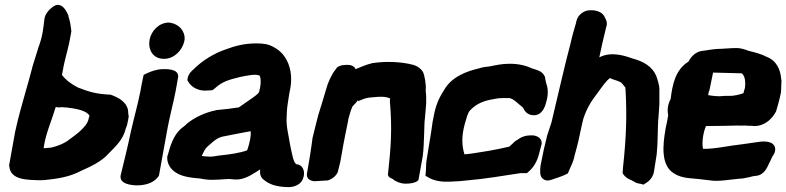

<svg xmlns="http://www.w3.org/2000/svg" viewBox="-20 -744 3207 783"><path d="M17 -69 18 -66C22 -8 96 -11 137 -9C146 -9 155 -9 165 -10C213 -15 264 -22 312 -48C348 -64 395 -85 425 -120C449 -145 482 -173 493 -220C496 -227 499 -235 500 -243C501 -249 504 -259 505 -270V-272L504 -273C504 -278 503 -280 503 -283L502 -295V-296C494 -332 458 -348 431 -358H428C373 -361 347 -368 298 -387C272 -400 248 -418 233 -438V-440C235 -450 238 -465 241 -482C250 -522 262 -560 269 -605L271 -617C269 -635 266 -658 259 -677L260 -678C257 -685 233 -752 189 -711C178 -703 163 -685 161 -665C159 -648 157 -630 154 -613C150 -589 143 -567 135 -546V-545C128 -523 120 -498 112 -471V-470C94 -399 62 -298 46 -225L42 -208ZM158 -140 159 -148C169 -206 188 -244 207 -307H211L221 -306H222C227 -306 230 -307 233 -307C239 -306 243 -306 249 -306C295 -301 334 -292 345 -272C345 -271 343 -266 342 -262C338 -239 321 -223 303 -206C291 -196 277 -185 261 -174C246 -161 220 -150 193 -143H192C190 -142 183 -141 176 -141C172 -141 168 -140 167 -140Z M472 -29C466 7 515 11 537 12C565 12 603 6 624 -22L628 -27L629 -32C639 -90 652 -157 664 -225C673 -273 686 -320 696 -371L706 -427C712 -459 673 -463 644 -462C620 -462 596 -453 579 -445L566 -439L563 -426C559 -408 556 -391 553 -374C542 -318 526 -262 515 -213C499 -137 484 -79 473 -33ZM590 -582C583 -543 602 -504 649 -504C690 -504 722 -538 731 -573L733 -584C735 -614 713 -647 669 -652C629 -652 597 -619 590 -582Z M663 -110C660 -94 664 -76 675 -61C699 -28 742 -21 784 -17H787C800 -17 815 -9 856 -11C882 -11 910 -16 926 -13C935 -12 942 -12 948 -12H950C989 -15 1023 -43 1041 -53C1041 -46 1036 -24 1058 -9C1076 5 1098 15 1135 18H1137C1138 18 1142 19 1152 19C1168 20 1209 16 1218 -23C1223 -41 1219 -65 1197 -73L1189 -74C1176 -81 1171 -117 1163 -154C1158 -188 1146 -230 1149 -267L1150 -292C1151 -310 1157 -343 1160 -364L1164 -384C1177 -458 1151 -524 1096 -552C1075 -564 1056 -567 1026 -567C978 -567 941 -558 896 -541C854 -526 807 -499 770 -462C763 -456 748 -443 745 -424L744 -417L747 -412C761 -386 794 -371 827 -375L846 -376L854 -382L866 -392C886 -408 907 -418 959 -430C991 -437 1022 -442 1034 -437H1036L1038 -436C1040 -436 1049 -414 1037 -371V-370C1035 -360 1002 -340 954 -306C923 -301 893 -298 862 -295L861 -294H859C816 -285 772 -265 739 -237V-236C732 -230 726 -225 719 -220V-219H718C687 -192 674 -148 664 -111ZM803 -108C804 -111 807 -118 814 -131C823 -146 828 -147 850 -167C862 -177 874 -184 888 -187C926 -195 966 -202 1002 -209C1005 -191 997 -156 988 -131C958 -120 916 -114 876 -110H875C858 -107 845 -105 837 -105C826 -106 813 -106 803 -108Z M1255 -184C1252 -159 1248 -135 1244 -108L1233 -43C1232 -38 1223 -10 1261 -5H1264L1312 -8H1317C1337 -15 1353 -29 1358 -44V-45C1359 -50 1365 -70 1368 -85L1380 -153C1384 -177 1390 -202 1399 -248L1401 -260C1406 -278 1410 -293 1417 -309C1423 -317 1434 -326 1441 -337L1440 -331C1459 -339 1473 -346 1496 -347C1515 -349 1532 -350 1546 -349C1556 -348 1563 -346 1570 -343C1571 -343 1571 -343 1571 -342L1570 -333V-330C1580 -214 1574 -143 1562 -31C1564 -23 1569 -19 1580 -15C1595 -2 1614 4 1630 5C1649 6 1676 2 1686 -9L1687 -13L1704 -107C1711 -161 1709 -240 1713 -262V-263L1718 -321V-347C1718 -356 1717 -364 1716 -375C1719 -399 1711 -434 1707 -446C1700 -462 1684 -474 1664 -480H1663C1618 -492 1555 -495 1502 -487H1500C1470 -480 1444 -467 1430 -462C1421 -484 1392 -479 1386 -479C1374 -479 1356 -474 1351 -464C1351 -464 1350 -463 1348 -460C1331 -438 1318 -410 1309 -377L1296 -333L1278 -275C1271 -247 1263 -217 1256 -187Z M1744 -246 1738 -204 1721 -99C1718 -84 1717 -66 1717 -49L1715 -27L1726 -21C1745 -9 1774 -2 1806 -3H1814L1829 -4C1844 -4 1865 -6 1882 -8C1965 -15 2028 -27 2103 -38H2129L2138 -46C2157 -63 2170 -86 2177 -112L2189 -157V-160C2190 -179 2173 -190 2153 -192C2129 -193 2109 -188 2092 -175L2082 -169L2057 -146C2025 -139 2004 -134 1974 -129C1946 -125 1905 -117 1879 -115H1874C1864 -148 1861 -185 1875 -237C1882 -263 1888 -281 1893 -289C1910 -310 1938 -330 1983 -338C2002 -342 2013 -344 2033 -344H2058C2065 -343 2077 -336 2087 -327C2094 -321 2105 -312 2113 -305C2118 -293 2130 -274 2157 -274C2191 -274 2203 -309 2207 -326C2215 -352 2217 -378 2208 -403C2205 -416 2203 -421 2203 -430L2201 -433C2191 -456 2166 -459 2150 -465C2126 -476 2097 -484 2058 -484C2026 -484 2001 -478 1976 -473C1962 -472 1947 -470 1933 -465C1881 -453 1820 -430 1790 -375C1769 -343 1756 -312 1748 -266Z M2190 -96C2186 -76 2182 -63 2183 -42C2183 -35 2184 -23 2194 -15C2205 -5 2220 -7 2235 -13C2256 -20 2274 -26 2286 -32L2296 -37L2300 -47C2304 -57 2310 -69 2313 -76L2314 -79C2316 -83 2321 -97 2323 -109C2337 -159 2341 -177 2353 -235L2359 -260C2373 -302 2390 -330 2414 -361C2435 -389 2449 -412 2468 -426C2471 -424 2475 -422 2478 -421C2491 -416 2497 -416 2512 -408C2516 -406 2522 -397 2531 -386L2530 -382L2531 -379C2537 -270 2534 -186 2521 -64L2519 -38L2523 -32C2535 -14 2558 -9 2565 -4C2575 4 2588 5 2594 6L2604 9L2615 2C2633 -9 2644 -26 2647 -44L2651 -70L2658 -114C2663 -159 2662 -218 2664 -249V-252C2664 -254 2664 -256 2665 -259V-260L2669 -318V-373C2671 -394 2660 -424 2656 -435C2640 -473 2603 -494 2561 -505C2535 -514 2475 -537 2424 -510C2431 -546 2441 -588 2453 -637L2454 -639C2456 -651 2454 -660 2448 -670C2437 -701 2399 -705 2375 -701C2366 -699 2355 -694 2345 -684C2336 -675 2333 -666 2330 -656L2329 -650C2322 -626 2314 -600 2307 -568C2282 -474 2260 -374 2237 -279L2229 -245C2223 -226 2216 -205 2210 -187V-185C2200 -147 2194 -118 2190 -96Z M2715 -340C2704 -320 2700 -297 2705 -274C2702 -255 2698 -236 2694 -218V-217C2683 -153 2674 -71 2728 -37C2764 -14 2803 -18 2845 -12L2871 -9C2908 -2 2957 -12 2993 -15C3024 -16 3045 -26 3064 -27C3099 -31 3110 -65 3118 -81C3124 -91 3129 -107 3133 -110C3149 -134 3141 -156 3121 -163C3107 -168 3089 -168 3072 -165C3057 -163 3037 -160 3009 -156C2951 -150 2896 -136 2847 -137C2842 -159 2846 -199 2859 -230H2861C2889 -230 2956 -231 2986 -232C2995 -232 3005 -231 3019 -232C3027 -231 3035 -231 3040 -231C3044 -231 3048 -231 3055 -230H3059C3101 -231 3131 -262 3145 -290C3152 -314 3159 -338 3164 -363L3165 -367C3166 -385 3166 -401 3167 -417V-418L3166 -420C3163 -461 3147 -497 3105 -513C3086 -523 3064 -529 3032 -537C3021 -541 3003 -549 2978 -548C2958 -548 2934 -545 2921 -545C2894 -545 2870 -540 2848 -537C2819 -535 2799 -515 2788 -493C2733 -459 2722 -397 2715 -340ZM2868 -356 2871 -372 2873 -375 2888 -448 3005 -445C3015 -437 3022 -419 3018 -386L3017 -382C3015 -378 3014 -372 3012 -364C2996 -358 2970 -352 2953 -353C2929 -354 2917 -350 2902 -352H2901C2888 -353 2879 -354 2868 -356Z"/></svg>

Font: Vapor
Style: BlkObl
Weight: 900
Foundry: Cannot Into Space Fonts
Version: Version 0.179